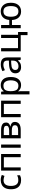

<svg xmlns="http://www.w3.org/2000/svg" viewBox="2190 -2776 826 5246"><g transform="rotate(-90 2603.0 -153.0)"><path d="M300 10Q229 10 173.5 -19Q118 -48 86.5 -109Q55 -170 55 -265Q55 -364 88 -426Q121 -488 177.5 -517Q234 -546 306 -546Q347 -546 385 -537.5Q423 -529 447 -517L420 -444Q396 -453 364 -461Q332 -469 304 -469Q146 -469 146 -266Q146 -169 184.5 -117.5Q223 -66 299 -66Q343 -66 376.5 -75Q410 -84 438 -97V-19Q411 -5 378.5 2.5Q346 10 300 10Z M1018 -536V0H930V-461H653V0H565V-536Z M1277 0H1189V-536H1277Z M1878 -401Q1878 -351 1848 -323Q1818 -295 1771 -285V-281Q1821 -274 1858 -245.5Q1895 -217 1895 -157Q1895 -89 1844.5 -44.5Q1794 0 1678 0H1447V-536H1677Q1734 -536 1779.5 -523.5Q1825 -511 1851.5 -481.5Q1878 -452 1878 -401ZM1789 -390Q1789 -428 1761.5 -445.5Q1734 -463 1672 -463H1535V-316H1656Q1789 -316 1789 -390ZM1804 -157Q1804 -203 1769 -223Q1734 -243 1666 -243H1535V-71H1668Q1734 -71 1769 -90.5Q1804 -110 1804 -157Z M2476 -536V0H2388V-461H2111V0H2023V-536Z M2902 -546Q3001 -546 3061.5 -477Q3122 -408 3122 -269Q3122 -132 3061.5 -61Q3001 10 2901 10Q2839 10 2798.5 -13.5Q2758 -37 2735 -68H2729Q2731 -51 2733 -25Q2735 1 2735 20V240H2647V-536H2719L2731 -463H2735Q2759 -498 2798 -522Q2837 -546 2902 -546ZM2886 -472Q2804 -472 2770.5 -426Q2737 -380 2735 -286V-269Q2735 -170 2767.5 -116.5Q2800 -63 2888 -63Q2937 -63 2968.5 -90Q3000 -117 3015.5 -163.5Q3031 -210 3031 -270Q3031 -362 2995.5 -417Q2960 -472 2886 -472Z M3465 -545Q3563 -545 3610 -502Q3657 -459 3657 -365V0H3593L3576 -76H3572Q3537 -32 3498.5 -11Q3460 10 3392 10Q3319 10 3271 -28.5Q3223 -67 3223 -149Q3223 -229 3286 -272.5Q3349 -316 3480 -320L3571 -323V-355Q3571 -422 3542 -448Q3513 -474 3460 -474Q3418 -474 3380 -461.5Q3342 -449 3309 -433L3282 -499Q3317 -518 3365 -531.5Q3413 -545 3465 -545ZM3570 -262 3491 -259Q3391 -255 3352.5 -227Q3314 -199 3314 -148Q3314 -103 3341.5 -82Q3369 -61 3412 -61Q3480 -61 3525 -98.5Q3570 -136 3570 -214Z M4352 186H4266V0H3823V-536H3911V-74H4188V-536H4276V-73H4352Z M5151 -269Q5151 -136 5087 -63Q5023 10 4914 10Q4812 10 4749.5 -54Q4687 -118 4679 -239H4543V0H4455V-536H4543V-313H4680Q4691 -426 4753 -486Q4815 -546 4916 -546Q4985 -546 5038 -513.5Q5091 -481 5121 -419.5Q5151 -358 5151 -269ZM4769 -269Q4769 -168 4804 -115.5Q4839 -63 4915 -63Q4992 -63 5026 -115.5Q5060 -168 5060 -269Q5060 -370 5025.5 -421Q4991 -472 4915 -472Q4839 -472 4804 -421Q4769 -370 4769 -269Z"/></g></svg>

Font: Noto IKEA Latin
Style: Regular
Weight: 400
Designer: Monotype Design Team
Foundry: Monotype Imaging Inc.
Version: Version 1.0